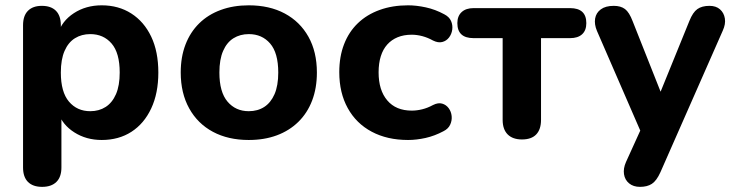

<svg xmlns="http://www.w3.org/2000/svg" viewBox="-20 -521 2798 729"><path d="M140 188.5Q105 188.5 86.2 169.8Q67.5 151 67.5 115V-425.2Q67.5 -461.2 86.1 -480Q104.8 -498.8 138.8 -498.8Q173.8 -498.8 192.4 -480Q211 -461.2 211 -425.2V-355.2L200 -392.8Q214.8 -441.2 260.5 -471Q306.2 -500.8 366.2 -500.8Q430 -500.8 478.5 -469.8Q527 -438.8 554.1 -381.9Q581.2 -325 581.2 -245.5Q581.2 -167 554.1 -109.2Q527 -51.5 478.9 -20.5Q430.8 10.5 366.2 10.5Q307.5 10.5 262.2 -18.4Q217 -47.2 201.2 -93.2H213.2V115Q213.2 151 194.1 169.8Q175 188.5 140 188.5ZM322.8 -98.8Q356 -98.8 381.1 -114.9Q406.2 -131 420.4 -163.5Q434.5 -196 434.5 -245.5Q434.5 -320.2 403.6 -355.9Q372.8 -391.5 322.8 -391.5Q289.8 -391.5 264.5 -375.8Q239.2 -360 225.1 -327.6Q211 -295.2 211 -245.5Q211 -171.5 241.9 -135.1Q272.8 -98.8 322.8 -98.8Z M924.4 10.5Q846.5 10.5 788.5 -20.5Q730.5 -51.5 698.4 -109.4Q666.2 -167.3 666.2 -245.8Q666.2 -304.8 684.3 -351.8Q702.3 -398.8 736.3 -432.3Q770.4 -465.8 818.2 -483.2Q865.9 -500.8 924.4 -500.8Q1003.2 -500.8 1061.1 -469.8Q1119 -438.8 1151.1 -381.5Q1183.2 -324.2 1183.2 -245.6Q1183.2 -186.6 1165.1 -139.2Q1147 -91.8 1112.8 -58.3Q1078.6 -24.8 1031 -7.1Q983.5 10.5 924.4 10.5ZM924.5 -98.8Q958.1 -98.8 983.2 -114.9Q1008.2 -131 1022.4 -163.5Q1036.5 -196 1036.5 -245.4Q1036.5 -320.2 1005.6 -355.9Q974.8 -391.5 924.8 -391.5Q891.8 -391.5 866.5 -375.8Q841.2 -360 827.1 -327.6Q813 -295.2 813 -245.6Q813 -171.5 843.9 -135.1Q874.8 -98.8 924.5 -98.8Z M1529.5 10.5Q1450.2 10.5 1391.4 -20.9Q1332.5 -52.2 1300.4 -110.4Q1268.2 -168.5 1268.2 -247Q1268.2 -306.2 1286.4 -353.1Q1304.5 -400 1338.8 -432.9Q1373 -465.8 1421.4 -483.2Q1469.8 -500.8 1529.5 -500.8Q1561 -500.8 1596.9 -493Q1632.8 -485.2 1666.8 -466.8Q1685.8 -457 1692.6 -441.2Q1699.5 -425.5 1697.1 -408.5Q1694.8 -391.5 1684.8 -378.5Q1674.8 -365.5 1659.1 -361.5Q1643.5 -357.5 1624 -367.2Q1604.2 -378.2 1583.4 -383.8Q1562.5 -389.2 1543.5 -389.2Q1513 -389.2 1489.8 -379.6Q1466.5 -370 1450.4 -352Q1434.2 -334 1425.9 -307.5Q1417.5 -281 1417.5 -246.2Q1417.5 -178.5 1450.4 -139.8Q1483.2 -101 1543.5 -101Q1562.5 -101 1583 -106Q1603.5 -111 1624 -122.2Q1643.5 -132 1658.8 -127.6Q1674 -123.2 1683.6 -110.2Q1693.2 -97.2 1694.9 -80.2Q1696.5 -63.2 1689.2 -47.5Q1682 -31.8 1663.8 -22.8Q1630.5 -5 1595.8 2.8Q1561 10.5 1529.5 10.5Z M1961.8 8.5Q1926.8 8.5 1907.6 -10.6Q1888.5 -29.8 1888.5 -65.8V-376.2H1778.2Q1716.5 -376.2 1716.5 -433.2Q1716.5 -460.2 1732.9 -475.2Q1749.2 -490.2 1778.2 -490.2H2144.5Q2206.2 -490.2 2206.2 -433.2Q2206.2 -405.5 2190.2 -390.9Q2174.2 -376.2 2144.5 -376.2H2034.2V-65.8Q2034.2 -29.8 2016 -10.6Q1997.8 8.5 1961.8 8.5Z M2410 188.5Q2384.8 188.5 2368.6 175.2Q2352.5 162 2349.2 140.2Q2346 118.5 2356.8 94.2L2424.2 -54.2V5.2L2246.5 -403.8Q2236 -429 2239.6 -450.6Q2243.2 -472.2 2261.2 -485.5Q2279.2 -498.8 2310.5 -498.8Q2337 -498.8 2353.1 -486.6Q2369.2 -474.5 2382.2 -440.2L2503.8 -133.5H2472.2L2597.5 -441.5Q2610.5 -474.2 2627.8 -486.5Q2645 -498.8 2673.8 -498.8Q2698.8 -498.8 2713.8 -485.5Q2728.8 -472.2 2732.2 -451Q2735.8 -429.8 2724.2 -404.5L2487.5 133Q2472.8 165.5 2455.1 177Q2437.5 188.5 2410 188.5Z"/></svg>

Font: Nunito ExtraLight
Style: Regular
Weight: 200
Designer: Vernon Adams
Foundry: Vernon Adams
Version: Version 3.602;April 4, 2023;FontCreator 14.0.0.2856 64-bit